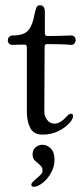

<svg xmlns="http://www.w3.org/2000/svg" viewBox="-20 -516 320 736"><path d="M83 -87V-335Q83 -345 73 -345Q55 -345 44.5 -344.5Q34 -344 27 -344Q19 -344 14.5 -349Q10 -354 10 -361Q10 -369 15 -374.5Q20 -380 30 -380Q78 -380 94 -407Q106 -426 112 -460Q116 -479 120 -487.5Q124 -496 133 -496Q152 -496 152 -470V-388Q152 -378 162 -378Q197 -378 220 -379Q243 -380 252 -380Q261 -380 265.5 -375Q270 -370 270 -362Q270 -355 265 -349Q260 -343 252 -344Q224 -347 161 -347Q151 -347 151 -337Q150 -223 150 -87Q150 -70 161 -56Q172 -42 189 -42Q211 -42 236 -70Q245 -80 252 -80Q260 -80 260 -71Q260 -62 251 -50Q233 -28 205 -14Q177 0 143 0Q109 0 96 -25.5Q83 -51 83 -87ZM100 192Q100 187 106 181Q112 175 119 169Q131 159 137 152.5Q143 146 143 137Q143 128 139 123Q135 118 126 110Q115 102 110 95Q105 88 105 75Q105 59 116 49Q127 39 143 39Q161 39 175 53.5Q189 68 189 96Q189 123 175.5 147Q162 171 143 185.5Q124 200 110 200Q100 200 100 192Z"/></svg>

Font: Hina Mincho
Style: Regular
Weight: 400
Designer: satsuyako
Foundry: satsuyako
Version: Version 1.100